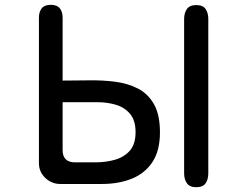

<svg xmlns="http://www.w3.org/2000/svg" viewBox="-20 -784 1040 807"><path d="M233.4 -10.7Q197.3 -10.7 170.4 -36.1Q143.6 -61.5 143.6 -98.6V-709Q143.6 -734.4 155.3 -749Q167 -763.7 193.4 -763.7Q219.7 -763.7 231.4 -749Q243.2 -734.4 243.2 -709V-445.3Q296.9 -445.3 354 -446.3Q411.1 -447.3 464.4 -440.4Q517.6 -433.6 560.1 -411.6Q602.5 -389.6 627.4 -345.7Q652.3 -301.8 652.3 -227.5Q652.3 -151.4 621.1 -103.5Q589.8 -55.7 534.7 -33.2Q479.5 -10.7 407.2 -10.7ZM804.7 2.9Q777.3 2.9 765.6 -13.7Q753.9 -30.3 753.9 -55.7V-704.1Q753.9 -729.5 765.6 -746.1Q777.3 -762.7 804.7 -762.7Q833 -762.7 844.2 -746.1Q855.5 -729.5 855.5 -704.1V-55.7Q855.5 -30.3 844.2 -13.7Q833 2.9 804.7 2.9ZM295.9 -101.6H379.9Q423.8 -101.6 462.4 -112.3Q501 -123 525.4 -150.4Q549.8 -177.7 549.8 -228.5Q549.8 -277.3 527.3 -304.7Q504.9 -332 468.3 -343.3Q431.6 -354.5 388.7 -354.5H243.2V-153.3Q243.2 -101.6 295.9 -101.6Z"/></svg>

Font: Kosugi Maru
Style: Regular
Weight: 400
Designer: MOTOYA
Version: Version 4.002